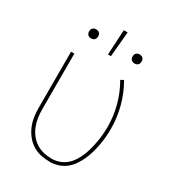

<svg xmlns="http://www.w3.org/2000/svg" viewBox="-182 -846 864 956"><g transform="rotate(30 250.0 -368.0)"><path d="M254 8Q228 8 202 2.5Q176 -3 154 -17Q132 -31 115.5 -52Q99 -73 89 -97.5Q79 -122 75.5 -148Q72 -174 72 -200V-520H91V-200Q91 -176 94.5 -152.5Q98 -129 106.5 -107Q115 -85 129.5 -66Q144 -47 164 -34Q184 -21 207 -15.5Q230 -10 254 -10Q276 -10 297.5 -17.5Q319 -25 336 -39.5Q353 -54 365 -73Q377 -92 385.5 -112.5Q394 -133 399.5 -154.5Q405 -176 409 -198Q413 -220 415 -242.5Q417 -265 417 -287Q417 -348 401 -408Q385 -468 354 -521L371 -530Q403 -475 419.5 -412.5Q436 -350 436 -287Q436 -263 434 -239Q432 -215 427.5 -191Q423 -167 416.5 -144Q410 -121 400 -99Q390 -77 376.5 -57Q363 -37 344 -22Q325 -7 301.5 0.5Q278 8 254 8ZM375 -627Q370 -627 365 -628.5Q360 -630 356 -634Q352 -638 350.5 -643Q349 -648 349 -653Q349 -658 350.5 -663Q352 -668 356 -672Q360 -676 365 -677.5Q370 -679 375 -679Q380 -679 385 -677.5Q390 -676 394 -672Q398 -668 399.5 -663Q401 -658 401 -653Q401 -648 399.5 -643Q398 -638 394 -634Q390 -630 385 -628.5Q380 -627 375 -627ZM125 -627Q120 -627 115 -628.5Q110 -630 106 -634Q102 -638 100.5 -643Q99 -648 99 -653Q99 -658 100.5 -663Q102 -668 106 -672Q110 -676 115 -677.5Q120 -679 125 -679Q130 -679 135 -677.5Q140 -676 144 -672Q148 -668 149.5 -663Q151 -658 151 -653Q151 -648 149.5 -643Q148 -638 144 -634Q140 -630 135 -628.5Q130 -627 125 -627ZM238 -600 246 -744H268L255 -600Z"/></g></svg>

Font: Iosevka Term Curly Thin
Style: Regular
Weight: 100
Designer: Belleve Invis
Foundry: Belleve Invis
Version: Version 32.3.0